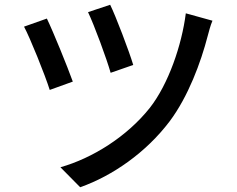

<svg xmlns="http://www.w3.org/2000/svg" viewBox="-20 -750 996 807"><path d="M443 -730 350 -699C376 -645 429 -501 445 -444L540 -477C523 -534 466 -684 443 -730ZM761 -694C744 -560 688 -397 610 -297C513 -175 368 -85 234 -47L317 37C453 -11 594 -109 693 -240C771 -344 824 -487 853 -599C858 -617 864 -642 873 -663ZM177 -672 81 -638C106 -592 170 -433 189 -372L286 -407C263 -471 204 -616 177 -672Z"/></svg>

Font: Kinto Sans Med
Style: Regular
Weight: 500
Designer: Authors: Ryoko NISHIZUKA  (kana & ideographs); Paul D. Hunt (Latin, Greek & Cyrillic); Wenlong ZHANG  (bopomofo); Sandol
Foundry: Adobe Systems Incorporated, ookami Inc.
Version: Version 0.001